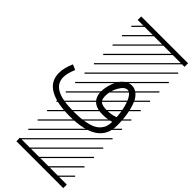

<svg xmlns="http://www.w3.org/2000/svg" viewBox="-574 -1032 1537 1537"><g transform="rotate(45 194.0 -263.5)"><path d="M431.2 -260.7Q427.2 -318.4 414.6 -367.7Q401.9 -417 381.8 -447.5Q361.8 -478 338.9 -478Q305.2 -478 275.4 -426.3Q245.6 -374.5 245.6 -317.9Q245.6 -272.9 267.6 -258.5Q289.6 -244.1 334 -244.1Q390.1 -244.1 431.2 -260.7ZM481.4 -214.8Q481.4 0 157.2 0Q12.7 0 -66.9 -45.4Q-146.5 -90.8 -146.5 -185.5Q-146.5 -241.7 -115.2 -312.5L-70.3 -293Q-97.7 -230.5 -97.7 -185.5Q-97.7 -118.2 -36.9 -83.5Q23.9 -48.8 157.2 -48.8Q222.2 -48.8 270.5 -56.9Q318.8 -64.9 349.1 -78.4Q379.4 -91.8 398.2 -112.8Q417 -133.8 424.6 -156.7Q432.1 -179.7 432.6 -209.5Q390.1 -195.3 334 -195.3Q314.5 -195.3 296.9 -198.2Q279.3 -201.2 260.5 -209.2Q241.7 -217.3 228 -230.5Q214.4 -243.7 205.6 -266.1Q196.8 -288.6 196.8 -317.9Q196.8 -349.6 205.8 -384.8Q214.8 -419.9 231.4 -452.1Q248 -484.4 276.4 -505.6Q304.7 -526.9 338.9 -526.9Q373 -526.9 399.4 -504.6Q425.8 -482.4 440.7 -449.5Q455.6 -416.5 465.3 -372.6Q475.1 -328.6 478.3 -290.8Q481.4 -252.9 481.4 -214.8ZM0 402.8H530.3V442.9H0ZM0 -970.2H530.3V-930.2H0ZM526.9 410.6 533.7 417.5 525.4 425.8 518.6 418.9ZM526.9 304.7 533.7 311.5 419.4 425.8 412.6 418.9ZM526.9 198.7 533.7 205.6 313.5 425.8 306.6 418.9ZM526.9 92.3 533.7 99.1 207.5 425.8 200.7 418.9ZM526.9 -13.2 533.7 -6.3 101.6 425.8 94.7 418.9ZM526.9 -119.1 533.7 -112.3 3.4 418 -3.4 411.1ZM526.9 -225.6 533.7 -218.8 3.4 311.5 -3.4 304.7ZM526.9 -331.5 533.7 -324.7 3.4 205.6 -3.4 198.7ZM526.9 -438 533.7 -431.2 3.4 99.1 -3.4 92.3ZM526.9 -543.5 533.7 -536.6 3.4 -6.3 -3.4 -13.2ZM526.9 -649.4 533.7 -642.6 3.4 -112.3 -3.4 -119.1ZM526.9 -755.9 533.7 -749 3.4 -218.8 -3.4 -225.6ZM526.9 -861.8 533.7 -855 3.4 -324.7 -3.4 -331.5ZM516.6 -958 523.4 -951.2 3.4 -431.2 -3.4 -438ZM411.1 -958 418 -951.2 3.4 -536.6 -3.4 -543.5ZM305.2 -958 312 -951.2 3.4 -642.6 -3.4 -649.4ZM198.7 -958 205.6 -951.2 3.4 -749 -3.4 -755.9ZM92.3 -958 99.1 -951.2 3.4 -855 -3.4 -861.8Z"/></g></svg>

Font: AzarMehrMSRS3
Style: Regular
Weight: 1
Designer: Amin Abedi
Version: Version 1.00